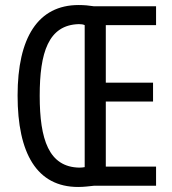

<svg xmlns="http://www.w3.org/2000/svg" viewBox="-20 -739 686 764"><path d="M293 -719C131 -719 50 -589 50 -359C50 -128 127 5 291 5C315 5 335 2 355 0H601V-76H401V-335H589V-410H401V-639H601V-714H354C335 -717 315 -719 293 -719ZM294 -643C303 -643 311 -642 317 -639V-74C312 -73 304 -72 296 -72C174 -74 138 -184 138 -358C138 -529 172 -640 294 -643Z"/></svg>

Font: Noto Sans Telugu ExtraCondensed
Style: Regular
Weight: 400
Width: 2
Designer: Jelle Bosma - Monotype Design Team
Foundry: Monotype Imaging Inc.
Version: Version 2.005